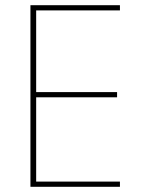

<svg xmlns="http://www.w3.org/2000/svg" viewBox="-20 -718 546 738"><path d="M97 0V-698H441V-678H119V-364H430V-344H119V-20H441V0Z"/></svg>

Font: IBM Plex Sans Cond Thin
Style: Regular
Weight: 100
Width: 3
Designer: Mike Abbink, Paul van der Laan, Pieter van Rosmalen
Foundry: Bold Monday
Version: Version 1.3